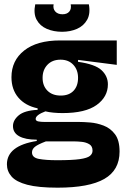

<svg xmlns="http://www.w3.org/2000/svg" viewBox="-20 -712 588 888"><path d="M246 156Q157 156 106 142.5Q55 129 33.5 104.5Q12 80 12 48Q12 -38 150 -60V-66Q97 -66 68.5 -82Q40 -98 40 -129Q40 -156 66.5 -178.5Q93 -201 154 -204V-211Q97 -223 65 -260.5Q33 -298 33 -355Q33 -432 92 -478.5Q151 -525 258 -525H520V-412L341 -435V-426Q420 -415 449.5 -387.5Q479 -360 479 -322Q479 -264 427 -226.5Q375 -189 269 -189Q248 -189 227 -191Q206 -193 190 -197Q145 -180 145 -162Q145 -153 157 -150.5Q169 -148 187 -148H346Q366 -148 397 -145.5Q428 -143 459.5 -131Q491 -119 512 -91Q533 -63 533 -11Q533 75 462.5 115.5Q392 156 246 156ZM261 -270Q299 -270 320 -292Q341 -314 341 -352Q341 -389 319 -412.5Q297 -436 260 -436Q222 -436 199.5 -412.5Q177 -389 177 -352Q177 -315 199.5 -292.5Q222 -270 261 -270ZM244 29Q314 29 349 24Q384 19 396 9Q408 -1 408 -15Q408 -36 393 -45Q378 -54 358 -56Q338 -58 325 -58H192Q155 -44 141.5 -33Q128 -22 128 -7Q128 17 160 23Q192 29 244 29ZM143 -692H228Q224 -672 235.5 -659Q247 -646 269 -646Q290 -646 300.5 -658.5Q311 -671 307 -692H391Q399 -649 383 -620.5Q367 -592 336 -578.5Q305 -565 267 -565Q228 -565 196.5 -578.5Q165 -592 149.5 -620.5Q134 -649 143 -692Z"/></svg>

Font: Bricolage Grotesque 96pt Bricolage Grotesque 48pt Regular
Style: Bold
Weight: 700
Designer: Mathieu Triay
Foundry: Atelier Triay
Version: Version 1.001; ttfautohint (v1.8.4.7-5d5b);gftools[0.9.33.de